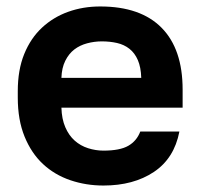

<svg xmlns="http://www.w3.org/2000/svg" viewBox="-20 -562 620 594"><path d="M300 12Q246 12 197.5 -4.5Q149 -21 113 -54.5Q77 -88 56 -139.5Q35 -191 35 -260V-280Q35 -346 55 -395Q75 -444 110 -476.5Q145 -509 191 -525.5Q237 -542 290 -542Q415 -542 480 -476Q545 -410 545 -285V-229H170Q171 -194 182 -168.5Q193 -143 211 -127Q229 -111 252.5 -103.5Q276 -96 300 -96Q351 -96 377 -111Q403 -126 414 -155H535Q519 -72 456 -30Q393 12 300 12ZM295 -434Q272 -434 249.5 -428Q227 -422 210 -409Q193 -396 182 -374Q171 -352 170 -321H417Q416 -354 406.5 -376Q397 -398 380.5 -411Q364 -424 342 -429Q320 -434 295 -434Z"/></svg>

Font: Golos Text DemiBold
Style: Regular
Weight: 600
Designer: A.Korolkova, Vitaly Kuzmin
Foundry: ParaType Ltd
Version: Version 2.002